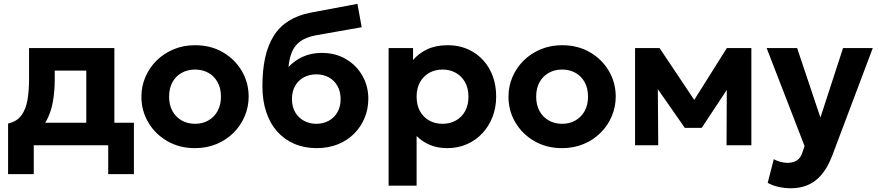

<svg xmlns="http://www.w3.org/2000/svg" viewBox="-20 -755 4562 998"><path d="M428.5 0V-388H264.5V-342.5Q264.5 -281.5 255 -227Q245.5 -172.5 222 -128.8Q198.5 -85 157.2 -54.8Q116 -24.5 52 -12L22 -113Q67.5 -123 91 -155Q114.5 -187 122.8 -235.2Q131 -283.5 131 -342.5V-505H574.5V0ZM22 150V-113L102 -106.5L125 -117H676V150H542.5V0H155.5V150Z M994 15Q912.5 15 849.5 -21.5Q786.5 -58 750.8 -118.8Q715 -179.5 715 -252.5Q715 -306 735.5 -354.2Q756 -402.5 793.5 -439.8Q831 -477 882 -498.5Q933 -520 994 -520Q1075.5 -520 1138.2 -483.5Q1201 -447 1236.8 -386.2Q1272.5 -325.5 1272.5 -252.5Q1272.5 -199.5 1252 -151Q1231.5 -102.5 1194.2 -65.2Q1157 -28 1106 -6.5Q1055 15 994 15ZM994 -111.5Q1032.5 -111.5 1063 -128.8Q1093.5 -146 1111 -177.8Q1128.5 -209.5 1128.5 -252.5Q1128.5 -296 1111.2 -327.5Q1094 -359 1063.5 -376.2Q1033 -393.5 994 -393.5Q955 -393.5 924.2 -376.2Q893.5 -359 876.2 -327.5Q859 -296 859 -252.5Q859 -209 876.5 -177.5Q894 -146 924.5 -128.8Q955 -111.5 994 -111.5Z M1626 15Q1562.5 15 1510.5 -7.2Q1458.5 -29.5 1421.2 -71Q1384 -112.5 1364 -172.2Q1344 -232 1344 -307Q1344 -390 1358.2 -455Q1372.5 -520 1402.5 -568Q1432.5 -616 1480.5 -646.2Q1528.5 -676.5 1596 -689.5L1838 -735L1860 -613.5L1624.5 -572Q1573 -562.5 1543 -541.5Q1513 -520.5 1498.5 -487.2Q1484 -454 1479.5 -406.5Q1511 -440.5 1554.2 -460.2Q1597.5 -480 1652.5 -480Q1723.5 -480 1778 -448Q1832.5 -416 1863.5 -361.8Q1894.5 -307.5 1894.5 -242Q1894.5 -188.5 1875.2 -142Q1856 -95.5 1820.5 -60Q1785 -24.5 1736 -4.8Q1687 15 1626 15ZM1624.5 -111.5Q1660 -111.5 1688.8 -127.2Q1717.5 -143 1734 -171.8Q1750.5 -200.5 1750.5 -240Q1750.5 -279.5 1734 -308.5Q1717.5 -337.5 1689 -353Q1660.5 -368.5 1624.5 -368.5Q1588 -368.5 1559.2 -353Q1530.5 -337.5 1514 -308.5Q1497.5 -279.5 1497.5 -240Q1497.5 -200.5 1514.2 -171.8Q1531 -143 1559.8 -127.2Q1588.5 -111.5 1624.5 -111.5Z M2000 210V-505H2127V-443Q2156 -477.5 2200.8 -498.8Q2245.5 -520 2307 -520Q2380 -520 2437 -486.2Q2494 -452.5 2526.5 -392Q2559 -331.5 2559 -252.5Q2559 -196 2540.2 -147.5Q2521.5 -99 2487.5 -62.5Q2453.5 -26 2407 -5.5Q2360.5 15 2304.5 15Q2255 15 2215.2 -1.5Q2175.5 -18 2145.5 -48V210ZM2280 -111.5Q2319 -111.5 2349.8 -128.8Q2380.5 -146 2397.8 -177.5Q2415 -209 2415 -252.5Q2415 -296 2397.5 -327.5Q2380 -359 2349.5 -376.2Q2319 -393.5 2280 -393.5Q2241.5 -393.5 2211 -376.2Q2180.5 -359 2163 -327.5Q2145.5 -296 2145.5 -252.5Q2145.5 -209 2162.8 -177.5Q2180 -146 2210.5 -128.8Q2241 -111.5 2280 -111.5Z M2902 15Q2820.5 15 2757.5 -21.5Q2694.5 -58 2658.8 -118.8Q2623 -179.5 2623 -252.5Q2623 -306 2643.5 -354.2Q2664 -402.5 2701.5 -439.8Q2739 -477 2790 -498.5Q2841 -520 2902 -520Q2983.5 -520 3046.2 -483.5Q3109 -447 3144.8 -386.2Q3180.5 -325.5 3180.5 -252.5Q3180.5 -199.5 3160 -151Q3139.5 -102.5 3102.2 -65.2Q3065 -28 3014 -6.5Q2963 15 2902 15ZM2902 -111.5Q2940.5 -111.5 2971 -128.8Q3001.5 -146 3019 -177.8Q3036.5 -209.5 3036.5 -252.5Q3036.5 -296 3019.2 -327.5Q3002 -359 2971.5 -376.2Q2941 -393.5 2902 -393.5Q2863 -393.5 2832.2 -376.2Q2801.5 -359 2784.2 -327.5Q2767 -296 2767 -252.5Q2767 -209 2784.5 -177.5Q2802 -146 2832.5 -128.8Q2863 -111.5 2902 -111.5Z M3281 0V-505H3405.5H3408.5L3620.5 -188L3558 -187L3758 -505H3885.5V0H3756.5L3758 -342.5L3786.5 -331L3627.5 -90.5H3539.5L3371.5 -331.5L3399 -342.5L3401.5 0Z M4092 223.5Q4060 223.5 4029 217Q3998 210.5 3970.5 195.5L4002 72.5Q4018 81.5 4037.2 86.5Q4056.5 91.5 4073 91.5Q4103 91.5 4122.5 78.5Q4142 65.5 4151.5 36L4162 4L3965 -505H4123.5L4244.5 -144L4362 -505H4516.5L4304.5 57.5Q4279.5 120.5 4247 156.8Q4214.5 193 4175.5 208.2Q4136.5 223.5 4092 223.5Z"/></svg>

Font: Geologica Roman SemiBold
Style: Regular
Weight: 600
Designer: Sindre Bremnes, Frode Helland
Foundry: Monokrom Skriftforlag AS
Version: Version 1.010;gftools[0.9.28]